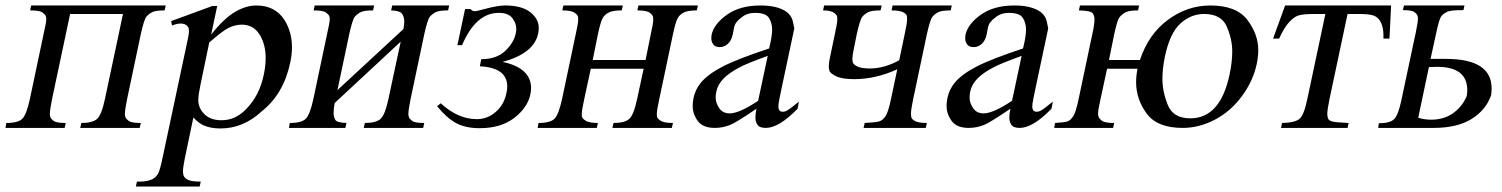

<svg xmlns="http://www.w3.org/2000/svg" viewBox="-21 -467 5484 701"><path d="M428 -416H235L169 -105Q161 -66 161 -50Q161 -45 163 -39Q165 -33 175 -25.5Q185 -18 219 -18L215 0H-1L2 -18Q46 -18 61 -34Q76 -50 88 -105L138 -342Q148 -384 148 -399Q148 -403 146 -408.5Q144 -414 134 -421.5Q124 -429 89 -429L93 -447H584L580 -429Q547 -429 534.5 -422.5Q522 -416 513.5 -406Q505 -396 493 -342L443 -105Q435 -66 435 -50Q435 -45 437 -39Q439 -33 449 -25.5Q459 -18 493 -18L489 0H272L276 -18Q317 -18 333.5 -33Q350 -48 362 -105Z M604 -390 754 -445H772L750 -341Q797 -400 837 -423.5Q877 -447 915 -447Q983 -447 1017 -395Q1045 -351 1045 -294Q1045 -269 1039 -240Q1015 -124 934 -60Q867 2 784 2Q748 2 723 -9Q706 -16 685 -38L654 110Q647 144 647 160Q647 165 649 173Q651 181 663 188.5Q675 196 712 196L708 214H475L479 196H491Q518 196 538 186Q548 180 555.5 168Q563 156 573 107L660 -302Q669 -340 669 -354Q669 -356 668 -362.5Q667 -369 659.5 -375Q652 -381 638 -381Q626 -381 607 -374ZM743 -312 711 -158Q703 -120 703 -103Q703 -101 703 -99Q704 -71 726 -49.5Q748 -28 788 -28Q837 -28 875 -66Q926 -116 942 -194Q949 -227 949 -255Q949 -303 928 -339Q905 -377 862 -377Q838 -377 813 -365Q794 -356 743 -312Z M1211 -138 1452 -361Q1455 -377 1455 -388Q1455 -405 1447 -416.5Q1439 -428 1407 -429L1411 -447H1619L1615 -429Q1582 -429 1569.5 -422.5Q1557 -416 1548.5 -406Q1540 -396 1528 -342L1478 -105Q1470 -66 1470 -50Q1470 -45 1472 -39Q1474 -33 1484 -25.5Q1494 -18 1528 -18L1524 0H1307L1311 -18Q1352 -18 1368.5 -33Q1385 -48 1397 -105L1442 -315L1201 -91Q1197 -70 1197 -55Q1197 -42 1202.5 -30.5Q1208 -19 1244 -18L1240 0H1034L1037 -18Q1081 -18 1096 -34Q1111 -50 1123 -105L1173 -342Q1183 -384 1183 -399Q1183 -403 1181 -408.5Q1179 -414 1169 -421.5Q1159 -429 1124 -429L1128 -447H1345L1341 -429Q1308 -429 1295.5 -422.5Q1283 -416 1274.5 -406Q1266 -396 1254 -342Z M1649 -302 1677 -434H1697Q1703 -426 1713 -426Q1719 -426 1748 -434Q1796 -447 1823 -447Q1884 -447 1915 -422.5Q1946 -398 1946 -365Q1946 -355 1944 -345Q1929 -272 1814 -241Q1918 -219 1918 -145Q1918 -134 1915 -121Q1905 -74 1856.5 -36.5Q1808 1 1730 1Q1679 1 1644.5 -17.5Q1610 -36 1575 -79L1588 -90Q1651 -32 1720 -32Q1758 -32 1788.5 -58Q1819 -84 1828 -127Q1831 -140 1831 -151Q1831 -220 1731 -225L1736 -251Q1792 -251 1823.5 -281Q1855 -311 1862 -345Q1864 -354 1864 -362Q1864 -382 1849.5 -401Q1835 -420 1800 -420Q1716 -420 1666 -302Z M2143 -248H2336L2355 -342Q2364 -381 2364 -395Q2364 -397 2363.5 -404Q2363 -411 2352 -420Q2341 -429 2306 -429L2310 -447H2527L2523 -429Q2492 -429 2477 -422Q2462 -415 2454 -402Q2446 -389 2436 -342L2386 -105Q2377 -64 2377 -50Q2377 -49 2377.5 -42Q2378 -35 2390.5 -26.5Q2403 -18 2436 -18L2432 0H2215L2219 -18Q2260 -18 2276.5 -33Q2293 -48 2305 -105L2329 -216H2136L2112 -105Q2103 -64 2103 -50Q2103 -49 2103.5 -42Q2104 -35 2117 -26.5Q2130 -18 2162 -18L2158 0H1942L1945 -18Q1989 -18 2004 -34Q2019 -50 2031 -105L2081 -342Q2090 -381 2090 -396Q2090 -397 2089.5 -404.5Q2089 -412 2077 -420.5Q2065 -429 2032 -429L2036 -447H2253L2249 -429Q2218 -429 2203 -422Q2188 -415 2180 -402Q2172 -389 2162 -342Z M2741 -70Q2664 -18 2645 -11Q2618 0 2589 0Q2545 0 2526.5 -25.5Q2508 -51 2508 -80Q2508 -94 2511 -109Q2518 -141 2537 -164Q2562 -195 2615.5 -223Q2669 -251 2787 -290L2791 -307Q2798 -338 2798 -360Q2798 -383 2786.5 -401.5Q2775 -420 2735 -420Q2706 -420 2686 -403Q2663 -387 2659 -366L2654 -340Q2649 -318 2636 -306.5Q2623 -295 2607 -295Q2590 -295 2583 -305Q2576 -315 2576 -327Q2576 -333 2577 -340Q2586 -380 2633.5 -413.5Q2681 -447 2755 -447Q2812 -447 2844 -428Q2870 -413 2875 -383L2879 -363L2835 -156Q2822 -95 2821.5 -87.5Q2821 -80 2821 -79Q2821 -68 2825 -63.5Q2829 -59 2837 -59Q2844 -59 2850 -62Q2862 -68 2896 -96L2891 -70Q2823 0 2775 0Q2752 0 2744.5 -11.5Q2737 -23 2737 -38Q2737 -51 2741 -70ZM2747 -99 2782 -263Q2705 -235 2681 -222Q2642 -202 2620.5 -180Q2599 -158 2594 -131Q2592 -121 2592 -111Q2592 -91 2605 -72Q2618 -53 2643 -53Q2678 -53 2747 -99Z M3262 -247 3282 -342Q3291 -383 3291 -398Q3291 -401 3290 -408.5Q3289 -416 3276 -422.5Q3263 -429 3234 -429L3238 -447H3454L3450 -429Q3417 -429 3404.5 -422.5Q3392 -416 3383.5 -406Q3375 -396 3363 -342L3313 -105Q3305 -67 3305 -51Q3305 -48 3306 -40Q3307 -32 3320 -25Q3333 -18 3363 -18L3359 0H3132L3136 -18Q3175 -20 3188 -23.5Q3201 -27 3211.5 -42Q3222 -57 3232 -105L3255 -214Q3176 -178 3097 -178Q3053 -178 3031 -189Q3009 -200 3007 -209.5Q3005 -219 3005 -225Q3005 -239 3010 -261L3027 -342Q3036 -382 3036 -397Q3036 -398 3035.5 -405.5Q3035 -413 3023 -421Q3011 -429 2984 -429L2988 -447H3198L3194 -429Q3161 -429 3148.5 -422.5Q3136 -416 3127.5 -406Q3119 -396 3107 -342L3096 -287Q3091 -263 3091 -251Q3091 -247 3092.5 -239.5Q3094 -232 3109 -224.5Q3124 -217 3155 -217Q3208 -217 3262 -247Z M3668 -70Q3591 -18 3572 -11Q3545 0 3516 0Q3472 0 3453.5 -25.5Q3435 -51 3435 -80Q3435 -94 3438 -109Q3445 -141 3464 -164Q3489 -195 3542.5 -223Q3596 -251 3714 -290L3718 -307Q3725 -338 3725 -360Q3725 -383 3713.5 -401.5Q3702 -420 3662 -420Q3633 -420 3613 -403Q3590 -387 3586 -366L3581 -340Q3576 -318 3563 -306.5Q3550 -295 3534 -295Q3517 -295 3510 -305Q3503 -315 3503 -327Q3503 -333 3504 -340Q3513 -380 3560.5 -413.5Q3608 -447 3682 -447Q3739 -447 3771 -428Q3797 -413 3802 -383L3806 -363L3762 -156Q3749 -95 3748.5 -87.5Q3748 -80 3748 -79Q3748 -68 3752 -63.5Q3756 -59 3764 -59Q3771 -59 3777 -62Q3789 -68 3823 -96L3818 -70Q3750 0 3702 0Q3679 0 3671.5 -11.5Q3664 -23 3664 -38Q3664 -51 3668 -70ZM3674 -99 3709 -263Q3632 -235 3608 -222Q3569 -202 3547.5 -180Q3526 -158 3521 -131Q3519 -121 3519 -111Q3519 -91 3532 -72Q3545 -53 3570 -53Q3605 -53 3674 -99Z M4132 -216H4021L3997 -105Q3988 -66 3988 -51Q3988 -47 3990 -40.5Q3992 -34 4002.5 -26Q4013 -18 4047 -18L4043 0H3828L3831 -18Q3865 -20 3876 -23.5Q3887 -27 3897 -42Q3907 -57 3917 -105L3967 -342Q3975 -377 3975 -396Q3975 -409 3968.5 -418.5Q3962 -428 3918 -429L3922 -447H4138L4134 -429Q4101 -429 4087.5 -421.5Q4074 -414 4066 -403.5Q4058 -393 4047 -342L4028 -248H4141Q4172 -342 4243 -394.5Q4314 -447 4398 -447Q4493 -447 4533 -394.5Q4573 -342 4573 -284Q4573 -259 4567 -232Q4554 -171 4513 -115.5Q4472 -60 4414.5 -30Q4357 0 4297 0Q4204 0 4165.5 -52.5Q4127 -105 4127 -167Q4127 -190 4132 -216ZM4375 -416Q4327 -416 4288.5 -381Q4250 -346 4232 -260Q4223 -216 4223 -179Q4223 -133 4242.5 -84Q4262 -35 4325 -35Q4434 -35 4468 -194Q4478 -241 4478 -279Q4478 -324 4458 -370Q4438 -416 4375 -416Z M4671 -447H5058L5052 -326H5030Q5030 -332 5030 -338Q5030 -366 5021 -384.5Q5012 -403 4996 -409.5Q4980 -416 4938 -416H4899L4833 -105Q4825 -67 4825 -50Q4825 -45 4827 -36.5Q4829 -28 4841.5 -24Q4854 -20 4903 -18L4899 0H4656L4660 -18Q4707 -19 4723.5 -33Q4740 -47 4752 -105L4818 -416H4778Q4736 -416 4719.5 -410.5Q4703 -405 4685.5 -386Q4668 -367 4649 -326H4627Z M5202 -252H5255Q5256 -252 5258 -252Q5425 -252 5425 -144Q5425 -132 5423 -119Q5404 -65 5351.5 -32.5Q5299 0 5213 0H5011L5013 -17Q5054 -17 5069 -32Q5084 -47 5095 -99L5148 -348Q5156 -386 5156 -401Q5156 -405 5154 -410.5Q5152 -416 5143 -423Q5134 -430 5101 -430L5105 -447H5326L5322 -430Q5276 -430 5264 -424.5Q5252 -419 5243 -410Q5234 -401 5223 -348ZM5157 -37Q5180 -30 5204 -30Q5251 -30 5284.5 -54Q5318 -78 5334 -116Q5336 -128 5336 -138Q5336 -223 5226 -223Q5215 -223 5196 -222Z"/></svg>

Font: New Athena Unicode
Style: Italic
Weight: 400
Designer: J. Rusten 1997; rev. by R. Hancock 2001, 2002, rev. by D. Mastronarde 2002-2019
Foundry: Society for Classical Studies (formerly American Philological Association)
Version: Version 5.008